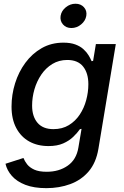

<svg xmlns="http://www.w3.org/2000/svg" viewBox="-20 -772 652 1007"><path d="M223.1 214.8Q158.2 214.8 113.3 197.5Q68.4 180.2 42.5 150.9Q16.6 121.6 8.8 86.9L103 56.6Q109.4 73.2 122.3 89.8Q135.3 106.4 159.7 117.7Q184.1 128.9 225.1 128.9Q289.6 128.9 335.2 96.9Q380.9 64.9 391.1 2L407.7 -96.2L399.4 -94.7Q385.3 -74.7 364 -54.2Q342.8 -33.7 311.3 -19.8Q279.8 -5.9 234.4 -5.9Q176.8 -5.9 133.3 -30Q89.8 -54.2 65.2 -100.6Q40.5 -147 40.5 -212.9Q40.5 -275.4 59.1 -335Q77.6 -394.5 113 -442.6Q148.4 -490.7 198.7 -519.5Q249 -548.3 312.5 -548.3Q349.6 -548.3 375.2 -538.8Q400.9 -529.3 417.7 -513.9Q434.6 -498.5 444.6 -481.9Q454.6 -465.3 460.4 -451.2L468.3 -452.6L482.9 -541H587.4L496.1 8.8Q483.9 81.5 445.1 127Q406.2 172.4 348.6 193.6Q291 214.8 223.1 214.8ZM260.3 -94.7Q306.6 -94.7 341.1 -115.7Q375.5 -136.7 398.2 -170.9Q420.9 -205.1 432.1 -246.8Q443.4 -288.6 443.4 -330.6Q443.4 -388.7 415.8 -423.1Q388.2 -457.5 333 -457.5Q289.1 -457.5 254.6 -436.5Q220.2 -415.5 196.5 -380.6Q172.9 -345.7 160.6 -303.5Q148.4 -261.2 148.4 -218.3Q148.4 -161.1 176.8 -127.9Q205.1 -94.7 260.3 -94.7ZM354.5 -625Q326.7 -625 310.3 -643.8Q293.9 -662.6 297.9 -689Q302.2 -715.3 325.2 -733.9Q348.1 -752.4 376 -752.4Q403.8 -752.4 420.4 -733.9Q437 -715.3 432.6 -689Q428.2 -662.6 405.3 -643.8Q382.3 -625 354.5 -625Z"/></svg>

Font: Inter 17pt Medium
Style: Italic
Weight: 500
Italic angle: -9.3988°
Version: Version 4.001;git-66647c0bb